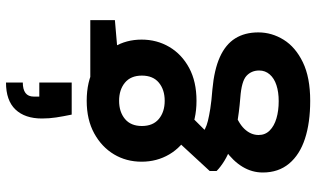

<svg xmlns="http://www.w3.org/2000/svg" viewBox="-227 -595 1054 640"><g transform="rotate(-90 300.0 -275.0)"><path d="M284 232Q211 232 157.5 214.5Q104 197 74.5 161.5Q45 126 45 74Q45 38 64 6.5Q83 -25 118.5 -50.5Q154 -76 206 -94L256 -24Q211 -9 190.5 12.5Q170 34 170 60Q170 82 185 97Q200 112 225.5 119.5Q251 127 283 127Q313 127 336 119.5Q359 112 372 97Q385 82 385 62Q385 36 367 19.5Q349 3 294 -1Q244 -5 204.5 -12.5Q165 -20 135 -30.5Q105 -41 84 -54Q63 -67 50 -80V-103L158 -220L256 -189L128 -61L170 -130Q180 -124 190.5 -118.5Q201 -113 217 -109Q233 -105 258 -101Q283 -97 322 -94Q388 -88 430 -69Q472 -50 492 -18Q512 14 512 59Q512 104 487.5 143.5Q463 183 412.5 207.5Q362 232 284 232ZM284 -147Q221 -147 175.5 -171.5Q130 -196 105.5 -237.5Q81 -279 81 -330Q81 -381 105.5 -422Q130 -463 175.5 -488Q221 -513 284 -513Q348 -513 393.5 -488Q439 -463 463.5 -422Q488 -381 488 -330Q488 -279 463.5 -237.5Q439 -196 393.5 -171.5Q348 -147 284 -147ZM284 -253Q321 -253 344.5 -272.5Q368 -292 368 -329Q368 -366 344.5 -385.5Q321 -405 284 -405Q247 -405 223.5 -385.5Q200 -366 200 -329Q200 -292 223.5 -272.5Q247 -253 284 -253ZM367 -403 345 -501H553V-419ZM345 -782V-726Q322 -726 310 -717Q298 -708 298 -689V-671H345V-563H238Q232 -592 228.5 -615Q225 -638 225 -662Q225 -719 255 -750.5Q285 -782 345 -782Z"/></g></svg>

Font: DM Sans 18pt ExtraBold
Style: Regular
Weight: 800
Designer: Colophon Foundry, Jonny Pinhorn
Foundry: Colophon Foundry
Version: Version 4.004;gftools[0.9.30]